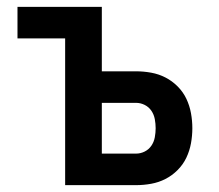

<svg xmlns="http://www.w3.org/2000/svg" viewBox="-20 -540 640 560"><path d="M170 0V-428H31V-520H277V-332H377Q399 -332 421 -328Q443 -324 462.5 -314Q482 -304 498 -288Q514 -272 523.5 -252Q533 -232 537 -210Q541 -188 541 -166Q541 -144 537 -122Q533 -100 523.5 -80Q514 -60 498 -44Q482 -28 462.5 -18Q443 -8 421 -4Q399 0 377 0ZM277 -92H377Q390 -92 402 -98Q414 -104 421.5 -115Q429 -126 431.5 -139.5Q434 -153 434 -166Q434 -179 431.5 -192.5Q429 -206 421.5 -217Q414 -228 402 -234Q390 -240 377 -240H277Z"/></svg>

Font: Iosevka SS04 Semibold Extended
Style: Regular
Weight: 600
Width: 7
Monospace: yes
Designer: Belleve Invis
Foundry: Belleve Invis
Version: Version 19.0.0; ttfautohint (v1.8.4)